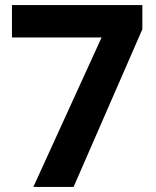

<svg xmlns="http://www.w3.org/2000/svg" viewBox="-20 -734 612 754"><path d="M111 0 379 -587H27V-714H539V-619L269 0Z"/></svg>

Font: Noto Naskh Arabic
Style: Bold
Weight: 700
Designer: Monotype Design Team, David Williams, Mohamad Dakak and Nizar Qandah
Foundry: Monotype Imaging Inc.
Version: Version 2.016